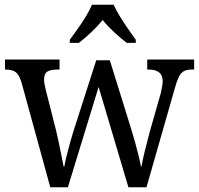

<svg xmlns="http://www.w3.org/2000/svg" viewBox="-20 -786 836 806"><path d="M70 -441Q60 -473 45.5 -483.5Q31 -494 4 -494H1V-536H230V-494H220Q193 -494 179 -485.5Q165 -477 165 -452Q165 -444 167 -432.5Q169 -421 172 -409L215 -240Q221 -216 227 -186.5Q233 -157 238.5 -130Q244 -103 247 -87H250Q254 -111 265 -153Q276 -195 287 -231L384 -533H441L533 -237Q540 -214 548 -185.5Q556 -157 562.5 -130Q569 -103 572 -87H574Q578 -111 587 -148.5Q596 -186 609 -234L655 -395Q658 -408 660.5 -422.5Q663 -437 663 -445Q663 -494 604 -494H598V-536H795V-494H783Q756 -494 742 -480Q728 -466 714 -416L595 0H519L394 -421L265 0H191ZM273 -619Q287 -638 305.5 -664Q324 -690 340.5 -717Q357 -744 366 -766H457Q467 -744 483.5 -717Q500 -690 518 -664Q536 -638 550 -619V-606H512Q486 -626 459 -651Q432 -676 411 -702Q390 -676 363.5 -651Q337 -626 311 -606H273Z"/></svg>

Font: Noto Serif Khmer SemiCondensed
Style: Regular
Weight: 400
Width: 4
Designer: Danh Hong and the Monotype Design Team
Foundry: Monotype Imaging Inc.
Version: Version 2.004; ttfautohint (v1.8.4.7-5d5b)